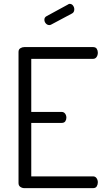

<svg xmlns="http://www.w3.org/2000/svg" viewBox="-20 -975 548 995"><path d="M246 -848Q241 -845 236 -845Q225 -845 217.5 -853.5Q210 -862 210 -873Q210 -885 221 -891L333 -952Q336 -955 341 -955Q352 -955 358.5 -946Q365 -937 365 -927Q365 -911 353 -905ZM142 -395H299Q311 -395 317.5 -386Q324 -377 324 -365Q324 -355 318.5 -346.5Q313 -338 299 -338H142V-61H462Q474 -61 480.5 -51.5Q487 -42 487 -30Q487 -19 481.5 -9.5Q476 0 462 0H106Q95 0 85.5 -6.5Q76 -13 76 -26V-706Q76 -719 85.5 -725Q95 -731 106 -731H462Q476 -731 481.5 -722Q487 -713 487 -702Q487 -689 480.5 -679.5Q474 -670 462 -670H142Z"/></svg>

Font: Dosis
Style: Book
Weight: 400
Designer: EdgarTolentino, PabloImpallari, IginoMarini
Foundry: EdgarTolentino, PabloImpallari, IginoMarini
Version: Version 1.007